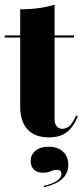

<svg xmlns="http://www.w3.org/2000/svg" viewBox="-24 -569 349 811"><path d="M183.1 11.3Q123.4 11.3 92.3 -22.2Q61.3 -55.6 61.3 -120.2V-209.7H206.5V-66.1Q206.5 -46.8 215.3 -35.9Q224.2 -25 239.5 -25Q257.3 -25 271 -38.3Q284.7 -51.6 297.6 -81.5L304.8 -77.4Q284.7 -29.8 256.5 -9.3Q228.2 11.3 183.1 11.3ZM61.3 -209.7V-529.8Q104 -529.8 139.5 -534.7Q175 -539.5 206.5 -549.2V-209.7ZM-4 -410.5V-419.4H288.7V-410.5ZM162.1 221.8 160.5 216.1Q196 208.1 215.7 195.2Q235.5 182.3 235.5 166.1Q235.5 148.4 216.1 148.4Q202.4 148.4 189.9 154.4Q177.4 160.5 157.3 160.5Q132.3 160.5 119 147.2Q105.6 133.9 105.6 111.3Q105.6 83.9 126.2 67.3Q146.8 50.8 181.5 50.8Q219.4 50.8 241.9 71.4Q264.5 91.9 264.5 127.4Q264.5 162.9 239.1 186.3Q213.7 209.7 162.1 221.8Z"/></svg>

Font: Playfair 144pt SemiCondensed Black
Style: Regular
Weight: 900
Width: 4
Designer: Claus Eggers Sørensen
Foundry: Claus Eggers Sørensen
Version: Version 2.203